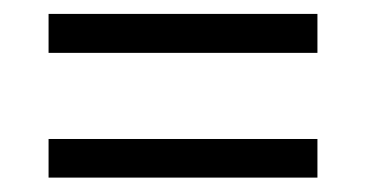

<svg xmlns="http://www.w3.org/2000/svg" viewBox="-20 -444 524 272"><path d="M429.7 -369.1H48.8V-424.3H429.7ZM429.7 -192.4H48.8V-247.1H429.7Z"/></svg>

Font: SaysetthaMai
Style: Regular
Weight: 400
Designer: John M. Durdin
Foundry: Lao Script for Windows
Version: Version 1.101